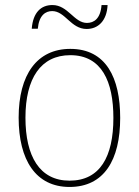

<svg xmlns="http://www.w3.org/2000/svg" viewBox="-20 -732 552 762"><path d="M106 -618H130C135 -672 161 -688 187 -688C239 -688 261 -617 324 -617C369 -617 404 -649 407 -712H383C379 -658 353 -641 325 -641C274 -641 250 -712 188 -712C143 -712 111 -683 106 -618ZM457 -264C457 -423 401 -538 259 -538C127 -538 54 -436 54 -265C54 -97 122 10 256 10C393 10 457 -97 457 -264ZM81 -265C81 -421 142 -513 259 -513C384 -513 430 -408 430 -264C430 -110 377 -15 256 -15C137 -15 81 -112 81 -265Z"/></svg>

Font: Noto Sans Hebrew SemiCondensed Thin
Style: Regular
Weight: 100
Width: 4
Designer: Monotype Design Team
Foundry: Monotype Imaging Inc.
Version: Version 2.004